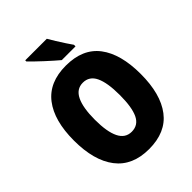

<svg xmlns="http://www.w3.org/2000/svg" viewBox="-261 -1056 1196 1196"><g transform="rotate(-45 337.0 -458.5)"><path d="M631 -358Q631 -182 558 -86Q485 10 337 10Q191 10 117 -86.5Q43 -183 43 -359Q43 -534 116.5 -629.5Q190 -725 337 -725Q486 -725 558.5 -629.5Q631 -534 631 -358ZM227 -358Q227 -252 254 -197.5Q281 -143 337 -143Q395 -143 420.5 -196.5Q446 -250 446 -358Q446 -466 420 -520.5Q394 -575 337 -575Q281 -575 254 -519.5Q227 -464 227 -358ZM372 -927Q383 -907 401 -878.5Q419 -850 436.5 -823Q454 -796 465 -781V-767H344Q330 -779 307.5 -798.5Q285 -818 260.5 -841Q236 -864 215 -884Q194 -904 182 -917V-927Z"/></g></svg>

Font: Noto Sans Malayalam Condensed Black
Style: Regular
Weight: 900
Width: 3
Designer: Jelle Bosma - Monotype Design Team
Foundry: Monotype Imaging Inc.
Version: Version 2.104; ttfautohint (v1.8.4.7-5d5b)